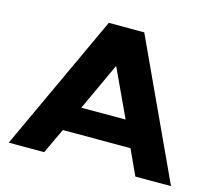

<svg xmlns="http://www.w3.org/2000/svg" viewBox="-102 -841 1091 968"><g transform="rotate(15 443.5 -357.0)"><path d="M536 -714 867 0H681L620 -132H267L205 0H20L351 -714ZM559 -265 443 -514 328 -265Z"/></g></svg>

Font: Non Bureau Extended
Style: Bold
Weight: 700
Width: 7
Designer: Jona Saucedo
Foundry: Non Foundry
Version: Version 1.000; ttfautohint (v1.8.4)